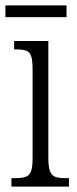

<svg xmlns="http://www.w3.org/2000/svg" viewBox="-23 -687 283 707"><path d="M19 -31H32Q59 -31 72 -36Q85 -41 91 -56Q97 -71 97 -103V-431Q97 -464 92 -479.5Q87 -495 74.5 -500Q62 -505 37 -505H29V-536H155V-106Q155 -73 161 -57Q167 -41 180 -36Q193 -31 220 -31H231V0H19ZM-3 -667H222V-624H-3Z"/></svg>

Font: Noto Serif CondLight
Style: Regular
Weight: 300
Width: 3
Designer: Monotype Design Team
Foundry: Monotype Imaging Inc.
Version: Version 1.001